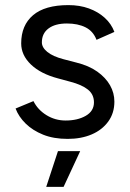

<svg xmlns="http://www.w3.org/2000/svg" viewBox="-20 -532 510 752"><path d="M245 12Q190 12 149 -4.5Q108 -21 80.5 -48Q53 -75 41 -107L111 -136Q128 -102 162 -81Q196 -60 237 -60Q284 -60 316 -78.5Q348 -97 348 -131Q348 -162 324.5 -181Q301 -200 255 -212L207 -225Q139 -243 101 -279.5Q63 -316 63 -362Q63 -433 109.5 -472.5Q156 -512 248 -512Q292 -512 328 -499Q364 -486 390 -462.5Q416 -439 428 -407L358 -376Q345 -410 315 -425Q285 -440 242 -440Q196 -440 170 -420.5Q144 -401 144 -366Q144 -346 165.5 -328.5Q187 -311 229 -300L279 -287Q328 -275 361 -251.5Q394 -228 411 -198Q428 -168 428 -134Q428 -89 404 -56Q380 -23 339 -5.5Q298 12 245 12ZM161 200 207 60H294L229 200Z"/></svg>

Font: Figtree
Style: Regular
Weight: 400
Designer: Erik Kennedy
Foundry: Erik Kennedy
Version: Version 2.002